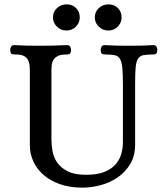

<svg xmlns="http://www.w3.org/2000/svg" viewBox="-20 -841 760 881"><path d="M600 -178Q600 -125 577 -87.5Q554 -50 518.5 -26Q483 -2 440.5 9Q398 20 359 20Q299 20 253.5 3.5Q208 -13 178 -40Q148 -67 132.5 -101.5Q117 -136 117 -173V-514Q117 -528 115.5 -542Q114 -556 108 -567Q102 -578 89 -584.5Q76 -591 52 -591Q41 -591 34.5 -593Q28 -595 27 -612Q27 -620 31 -627Q35 -634 45 -634Q77 -632 105 -631.5Q133 -631 163 -631Q223 -631 288 -634Q298 -634 302 -627Q306 -620 306 -612Q305 -597 300 -594Q295 -591 286 -591Q260 -591 246.5 -584.5Q233 -578 226 -567.5Q219 -557 217.5 -543Q216 -529 216 -514V-202Q216 -176 221 -147.5Q226 -119 242.5 -95Q259 -71 290.5 -55Q322 -39 375 -39Q426 -39 458.5 -52Q491 -65 510 -86.5Q529 -108 536.5 -134.5Q544 -161 544 -188V-451Q544 -500 541.5 -528Q539 -556 531 -570Q523 -584 507.5 -587.5Q492 -591 467 -591Q457 -591 450 -593Q443 -595 442 -612Q442 -620 446 -627Q450 -634 460 -634Q492 -632 517 -631.5Q542 -631 572 -631Q602 -631 627 -631.5Q652 -632 684 -634Q694 -634 698 -627Q702 -620 702 -612Q701 -597 696 -594Q691 -591 682 -591Q655 -591 638.5 -588Q622 -585 613.5 -572Q605 -559 602.5 -532Q600 -505 600 -457ZM286 -821Q312 -821 329 -804Q346 -787 346 -761Q346 -737 328.5 -719Q311 -701 285 -701Q259 -701 241 -719Q223 -737 223 -761Q223 -787 241.5 -804Q260 -821 286 -821ZM478 -821Q504 -821 521 -804Q538 -787 538 -761Q538 -737 520.5 -719Q503 -701 477 -701Q451 -701 433 -719Q415 -737 415 -761Q415 -787 433.5 -804Q452 -821 478 -821Z"/></svg>

Font: Alice
Style: Regular
Weight: 400
Designer: Cyreal (www.cyreal.org)
Foundry: Cyreal (www.cyreal.org)
Version: Version 1.010